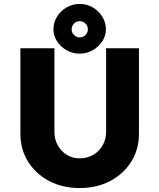

<svg xmlns="http://www.w3.org/2000/svg" viewBox="-20 -944 805 970"><path d="M383 6Q296 6 228.5 -29.5Q161 -65 122 -127Q83 -189 83 -269V-700H255V-278Q255 -240 272 -209.5Q289 -179 318 -161.5Q347 -144 383 -144Q420 -144 450.5 -161.5Q481 -179 498.5 -209.5Q516 -240 516 -278V-700H682V-269Q682 -189 643 -127Q604 -65 536.5 -29.5Q469 6 383 6ZM383 -673Q347 -673 317 -690Q287 -707 268.5 -735Q250 -763 250 -795Q250 -831 268.5 -860.5Q287 -890 317 -907Q347 -924 383 -924Q418 -924 448 -907Q478 -890 496.5 -860.5Q515 -831 515 -795Q515 -763 496.5 -735Q478 -707 448 -690Q418 -673 383 -673ZM383 -755Q399 -755 411.5 -767Q424 -779 424 -795Q424 -814 411.5 -825.5Q399 -837 383 -837Q366 -837 354 -825Q342 -813 342 -795Q342 -779 354 -767Q366 -755 383 -755Z"/></svg>

Font: Lexend
Style: Bold
Weight: 700
Designer: Bonnie Shaver-Troup, Thomas Jockin
Foundry: Lexend
Version: Version 1.007; ttfautohint (v1.8.3)